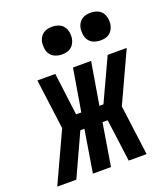

<svg xmlns="http://www.w3.org/2000/svg" viewBox="-174 -839 822 937"><g transform="rotate(-20 237.0 -371.0)"><path d="M-38 0 82 -260 48 -520H141L169 -300H196L233 -520H327L290 -300H311L413 -520H512L392 -260L426 0H333L304 -220H277L241 0H147L183 -220H162L61 0ZM405 -598Q388 -598 372 -604Q356 -610 346 -623Q336 -636 333.5 -653Q331 -670 333 -687Q335 -699 341.5 -710.5Q348 -722 358.5 -729.5Q369 -737 381 -739.5Q393 -742 405 -742Q422 -742 438 -736Q454 -730 463.5 -717Q473 -704 476 -687Q479 -670 476 -653Q474 -641 467.5 -629.5Q461 -618 451 -610.5Q441 -603 429 -600.5Q417 -598 405 -598ZM205 -598Q188 -598 172 -604Q156 -610 146 -623Q136 -636 133.5 -653Q131 -670 133 -687Q135 -699 141.5 -710.5Q148 -722 158.5 -729.5Q169 -737 181 -739.5Q193 -742 205 -742Q222 -742 238 -736Q254 -730 263.5 -717Q273 -704 276 -687Q279 -670 276 -653Q274 -641 267.5 -629.5Q261 -618 251 -610.5Q241 -603 229 -600.5Q217 -598 205 -598Z"/></g></svg>

Font: Iosevka Term Curly Oblique
Style: Bold
Weight: 700
Italic angle: -9°
Designer: Belleve Invis
Foundry: Belleve Invis
Version: Version 32.3.0